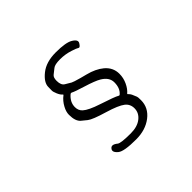

<svg xmlns="http://www.w3.org/2000/svg" viewBox="-177 -1033 1355 1355"><g transform="rotate(-45 500.0 -356.0)"><path d="M484 62Q364 62 333 37Q296 7 315 -16Q333 -40 371 -9Q388 5 487 5Q553 5 592 -25.5Q631 -56 631 -102Q631 -144 599 -169Q564 -196 470 -224Q365 -255 339 -276Q320 -291 301 -307Q271 -332 271 -396Q271 -426 289 -459Q309 -497 342 -522Q346 -525 342 -528Q328 -539 317 -565Q306 -591 306.5 -603Q307 -615 307 -638Q307 -683 364 -728.5Q421 -774 516 -774Q617 -774 654 -751Q696 -726 679 -701Q663 -675 652.5 -682.5Q642 -690 604 -702Q556 -718 503.5 -718Q451 -718 433 -703Q414 -688 395 -673Q379 -661 379 -627Q379 -583 404 -569Q425 -557 446 -544Q456 -538 514 -522Q537 -516 560 -510Q632 -492 678 -454Q728 -412 728 -349Q728 -308 710.5 -270.5Q693 -233 668 -212Q664 -209 668 -206Q680 -195 686 -182.5Q692 -170 701 -147Q704 -141 704 -110Q704 -35 641 13.5Q578 62 484 62ZM613 -244Q620 -239 626 -245Q660 -274 660 -332Q660 -382 605 -415Q572 -435 487 -461Q415 -483 397 -493Q389 -497 382 -491Q339 -454 339 -405Q339 -371 362 -350Q393 -322 479 -294Q592 -257 613 -244Z"/></g></svg>

Font: Resource Han Rounded JP Normal
Style: Regular
Weight: 350
Designer: Cyano Hao (round all glyphs); Ryoko NISHIZUKA 西塚涼子 (kana, bopomofo & ideographs); Paul D. Hunt (Latin, Greek & Cyrillic)
Foundry: Cyano Hao
Version: 0.990